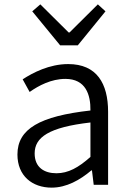

<svg xmlns="http://www.w3.org/2000/svg" viewBox="-20 -848 598 881"><path d="M217 13C285 13 347 -22 399 -66H402L410 0H476V-335C476 -465 424 -554 293 -554C206 -554 130 -514 84 -484L116 -426C157 -455 215 -486 280 -486C373 -486 396 -414 395 -341C163 -315 60 -257 60 -139C60 -41 128 13 217 13ZM239 -53C184 -53 139 -79 139 -144C139 -218 204 -264 395 -286V-128C340 -79 293 -53 239 -53ZM256 -640H337L464 -796L429 -828L299 -699H295L165 -828L128 -796Z"/></svg>

Font: ChiuKong Gothic CL Normal
Style: Regular
Weight: 350
Designer: Ryoko NISHIZUKA 西塚涼子 (kana, bopomofo & ideographs); Paul D. Hunt (Latin, Greek & Cyrillic); Sandoll Communications 산돌커뮤니
Foundry: Adobe
Version: Version 1.300